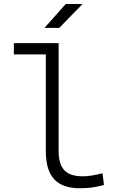

<svg xmlns="http://www.w3.org/2000/svg" viewBox="-20 -953 626 982"><path d="M388.2 9.8Q299.3 9.8 256.8 -36.6Q214.4 -83 214.4 -179.2V-674.8H50.8V-732.4H279.8V-180.7Q279.8 -114.7 308.3 -83Q336.9 -51.3 404.3 -51.3Q444.3 -51.3 504.4 -66.9L511.7 -7.3Q480 2 450.7 5.9Q421.4 9.8 388.2 9.8ZM207.5 -810.5 316.4 -932.6H402.3L283.2 -810.5Z"/></svg>

Font: Caskaydia Cove Light
Style: Regular
Weight: 300
Monospace: yes
Designer: Aaron Bell
Foundry: Saja Typeworks
Version: Version 4.300; ttfautohint (v1.8.3)